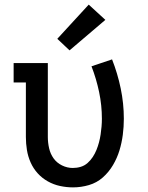

<svg xmlns="http://www.w3.org/2000/svg" viewBox="-20 -803 640 831"><path d="M296 8Q268 8 240 2Q212 -4 187 -18Q162 -32 143 -53Q124 -74 112.5 -100Q101 -126 96.5 -154Q92 -182 92 -210V-446H39V-530H187V-210Q187 -186 192.5 -161.5Q198 -137 212 -117.5Q226 -98 248.5 -87Q271 -76 295 -76Q313 -76 329.5 -81Q346 -86 359 -97.5Q372 -109 381.5 -123.5Q391 -138 397.5 -154Q404 -170 408.5 -187Q413 -204 415.5 -221Q418 -238 419.5 -255Q421 -272 421 -289Q421 -347 409 -404.5Q397 -462 376 -516L465 -546Q489 -485 502.5 -420Q516 -355 516 -289Q516 -254 511.5 -219.5Q507 -185 497 -152Q487 -119 469 -88.5Q451 -58 425 -35Q399 -12 365 -2Q331 8 296 8ZM281 -585 228 -635 364 -783 436 -717Z"/></svg>

Font: Iosevka Slab Medium Extended
Style: Regular
Weight: 500
Width: 7
Monospace: yes
Designer: Belleve Invis
Foundry: Belleve Invis
Version: Version 11.1.1; ttfautohint (v1.8.3)